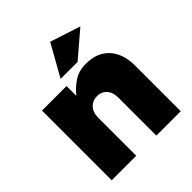

<svg xmlns="http://www.w3.org/2000/svg" viewBox="-210 -915 1054 1054"><g transform="rotate(-45 317.0 -388.0)"><path d="M246.1 -591.8Q279.3 -591.8 377.9 -591.8Q415 -624 526.4 -718.8Q482.4 -733.4 349.6 -776.4Q324.2 -730.5 246.1 -591.8ZM50.8 0Q98.6 0 241.2 0Q241.2 -73.2 241.2 -293Q241.2 -336.9 263.7 -360.4Q286.1 -383.8 321.3 -383.8Q354.5 -383.8 376 -360.4Q397.5 -336.9 397.5 -293Q397.5 -195.3 397.5 0Q444.3 0 586.9 0Q586.9 -88.9 586.9 -353.5Q586.9 -446.3 538.1 -500Q489.3 -552.7 403.3 -552.7Q345.7 -552.7 306.6 -525.4Q267.6 -499 241.2 -464.8Q241.2 -490.2 241.2 -541Q193.4 -541 50.8 -541Q50.8 -506.8 50.8 -405.3Q50.8 -303.7 50.8 0Z"/></g></svg>

Font: Big-Shock
Style: Black
Weight: 400